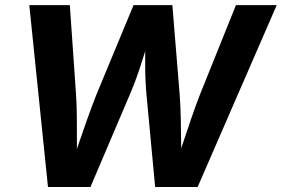

<svg xmlns="http://www.w3.org/2000/svg" viewBox="-20 -748 1127 768"><path d="M171.9 0 97.2 -727.5H259.3L284.2 -369.6Q287.1 -324.2 287.4 -273.9Q287.6 -223.6 287.6 -172.9Q287.6 -122.1 287.6 -74.7H260.7Q277.3 -122.1 294.7 -172.9Q312 -223.6 329.8 -273.9Q347.7 -324.2 365.7 -369.6L514.2 -727.5H669.4L698.7 -369.6Q702.1 -324.2 703.1 -273.9Q704.1 -223.6 704.6 -172.9Q705.1 -122.1 706.1 -74.7H678.2Q694.3 -122.1 710.9 -172.9Q727.5 -223.6 744.9 -273.9Q762.2 -324.2 779.8 -369.6L923.8 -727.5H1086.9L770.5 0H600.6L565.4 -375Q560.1 -435.1 560.8 -504.9Q561.5 -574.7 560.5 -650.4H597.7Q570.3 -576.2 549.1 -506.6Q527.8 -437 501.5 -375L341.8 0Z"/></svg>

Font: Inter 16pt
Style: Bold Italic
Weight: 700
Italic angle: -9.3988°
Version: Version 4.001;git-66647c0bb